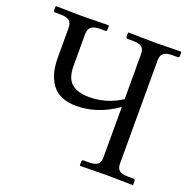

<svg xmlns="http://www.w3.org/2000/svg" viewBox="-117 -760 867 876"><g transform="rotate(20 316.5 -322.5)"><path d="M97.2 -572.8Q97.2 -596.2 84.5 -606.9Q71.8 -617.7 42.5 -617.7H16.1Q7.8 -617.7 7.8 -626V-644.5L9.8 -646.5Q96.7 -644.5 135.7 -644.5L264.6 -646.5L266.6 -644.5V-626Q266.6 -617.7 258.8 -617.7H232.4Q203.1 -617.7 190.4 -606.2Q177.7 -594.7 177.7 -572.8V-417.5Q177.7 -358.4 206.5 -333.3Q235.4 -308.1 292 -308.1Q377.9 -308.1 448.7 -355V-573.7Q448.7 -597.2 436 -607.4Q423.3 -617.7 394 -617.7H367.7Q359.4 -617.7 359.4 -626V-644.5L361.3 -646.5Q448.2 -644.5 487.3 -644.5L616.2 -646.5L618.2 -644.5V-626Q618.2 -617.7 610.4 -617.7H584Q554.2 -617.7 541.7 -606.7Q529.3 -595.7 529.3 -573.7V-71.3Q529.3 -47.9 542 -37.8Q554.7 -27.8 584 -27.8H610.4Q618.7 -27.8 618.7 -19.5V-1L616.7 1Q529.8 -1 490.7 -1L361.8 1L359.9 -1V-19.5Q359.9 -27.8 367.7 -27.8H394Q423.8 -27.8 436.3 -38.6Q448.7 -49.3 448.7 -71.3V-316.9Q354 -250 250 -250Q208.5 -250 178.2 -263.7Q147.9 -277.3 130.6 -302.2Q113.3 -327.1 105.2 -358.4Q97.2 -389.6 97.2 -428.2Z"/></g></svg>

Font: Libertinage
Style: f
Weight: 400
Designer: OSP
Foundry: OSP
Version: Version 1.0; 2008; OFL relea